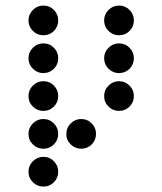

<svg xmlns="http://www.w3.org/2000/svg" viewBox="-20 -689 587 694"><path d="M190.4 -615.2Q190.4 -592.8 174.8 -577.1Q159.2 -561.5 136.7 -561.5Q114.7 -561.5 98.9 -577.1Q83 -592.8 83 -615.2Q83 -637.2 98.9 -653.1Q114.7 -668.9 136.7 -668.9Q159.2 -668.9 174.8 -653.1Q190.4 -637.2 190.4 -615.2ZM463.9 -615.2Q463.9 -592.8 448.2 -577.1Q432.6 -561.5 410.2 -561.5Q388.2 -561.5 372.3 -577.1Q356.4 -592.8 356.4 -615.2Q356.4 -637.2 372.3 -653.1Q388.2 -668.9 410.2 -668.9Q432.6 -668.9 448.2 -653.1Q463.9 -637.2 463.9 -615.2ZM190.4 -478.5Q190.4 -456.1 174.8 -440.4Q159.2 -424.8 136.7 -424.8Q114.7 -424.8 98.9 -440.4Q83 -456.1 83 -478.5Q83 -500.5 98.9 -516.4Q114.7 -532.2 136.7 -532.2Q159.2 -532.2 174.8 -516.4Q190.4 -500.5 190.4 -478.5ZM463.9 -478.5Q463.9 -456.1 448.2 -440.4Q432.6 -424.8 410.2 -424.8Q388.2 -424.8 372.3 -440.4Q356.4 -456.1 356.4 -478.5Q356.4 -500.5 372.3 -516.4Q388.2 -532.2 410.2 -532.2Q432.6 -532.2 448.2 -516.4Q463.9 -500.5 463.9 -478.5ZM190.4 -341.8Q190.4 -319.3 174.8 -303.7Q159.2 -288.1 136.7 -288.1Q114.7 -288.1 98.9 -303.7Q83 -319.3 83 -341.8Q83 -363.8 98.9 -379.6Q114.7 -395.5 136.7 -395.5Q159.2 -395.5 174.8 -379.6Q190.4 -363.8 190.4 -341.8ZM463.9 -341.8Q463.9 -319.3 448.2 -303.7Q432.6 -288.1 410.2 -288.1Q388.2 -288.1 372.3 -303.7Q356.4 -319.3 356.4 -341.8Q356.4 -363.8 372.3 -379.6Q388.2 -395.5 410.2 -395.5Q432.6 -395.5 448.2 -379.6Q463.9 -363.8 463.9 -341.8ZM190.4 -205.1Q190.4 -182.6 174.8 -167Q159.2 -151.4 136.7 -151.4Q114.7 -151.4 98.9 -167Q83 -182.6 83 -205.1Q83 -227.1 98.9 -242.9Q114.7 -258.8 136.7 -258.8Q159.2 -258.8 174.8 -242.9Q190.4 -227.1 190.4 -205.1ZM327.1 -205.1Q327.1 -182.6 311.5 -167Q295.9 -151.4 273.4 -151.4Q251.5 -151.4 235.6 -167Q219.7 -182.6 219.7 -205.1Q219.7 -227.1 235.6 -242.9Q251.5 -258.8 273.4 -258.8Q295.9 -258.8 311.5 -242.9Q327.1 -227.1 327.1 -205.1ZM190.4 -68.4Q190.4 -45.9 174.8 -30.3Q159.2 -14.6 136.7 -14.6Q114.7 -14.6 98.9 -30.3Q83 -45.9 83 -68.4Q83 -90.3 98.9 -106.2Q114.7 -122.1 136.7 -122.1Q159.2 -122.1 174.8 -106.2Q190.4 -90.3 190.4 -68.4Z"/></svg>

Font: DatDot
Style: Regular
Weight: 400
Designer: GGBot
Version: 1.00